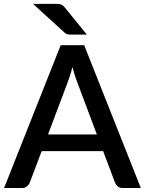

<svg xmlns="http://www.w3.org/2000/svg" viewBox="-22 -948 730 968"><path d="M466.5 -270 367.5 -533Q355.5 -563.5 343 -610.5Q337.5 -587 331 -567.2Q324.5 -547.5 319 -532.5L220 -270ZM688 0H597.5Q582 0 572.5 -7.8Q563 -15.5 558 -27L498 -186H188L128 -27Q124 -17 114 -8.5Q104 0 89 0H-1.5L284 -720H402.5ZM258 -928.5Q267 -928.5 273.8 -928Q280.5 -927.5 285.8 -925.5Q291 -923.5 295.5 -919.8Q300 -916 305 -910L416 -773.5H338.5Q325.5 -773.5 318.2 -775Q311 -776.5 302.5 -784.5L144.5 -928.5Z"/></svg>

Font: LatoLatin Semibold
Style: Regular
Weight: 600
Designer: Lukasz Dziedzic with Adam Twardoch and Botio Nikoltchev
Foundry: tyPoland Lukasz Dziedzic
Version: Version 2.015; 2015-08-06; http://www.latofonts.com/